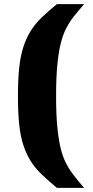

<svg xmlns="http://www.w3.org/2000/svg" viewBox="-20 -763 449 931"><path d="M256 148Q214 113 182 82.5Q150 52 128.5 17.5Q107 -17 93 -60Q79 -103 73 -160.5Q67 -218 67 -297Q67 -376 73 -433.5Q79 -491 93 -534.5Q107 -578 128.5 -612.5Q150 -647 182 -678Q214 -709 256 -743H388Q361 -712 339.5 -685Q318 -658 301.5 -626.5Q285 -595 274.5 -552.5Q264 -510 258 -448Q252 -386 252 -297Q252 -209 258 -147Q264 -85 274.5 -42.5Q285 0 301.5 31Q318 62 339.5 89.5Q361 117 388 148Z"/></svg>

Font: Saira Expanded ExtraBold
Style: Regular
Weight: 800
Width: 7
Designer: Hector Gatti with collaboration of the Omnibus-Type team
Foundry: Omnibus-Type
Version: Version 1.101